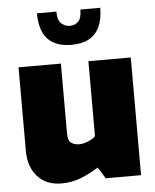

<svg xmlns="http://www.w3.org/2000/svg" viewBox="-55 -823 709 876"><g transform="rotate(-5 300.0 -385.5)"><path d="M192 6Q122 6 82 -38.5Q42 -83 42 -156V-539H236V-217Q236 -186 251 -175.5Q266 -165 289 -165Q304 -165 327.5 -174Q351 -183 362 -196V-539H556V0H394L362 -52Q328 -30 284.5 -12Q241 6 192 6ZM291 -620Q244 -620 211.5 -637.5Q179 -655 163 -690Q147 -725 147 -777H236Q236 -737 253.5 -722Q271 -707 291 -707Q316 -707 331 -722.5Q346 -738 346 -777H437Q437 -725 420.5 -690Q404 -655 372 -637.5Q340 -620 291 -620Z"/></g></svg>

Font: Exo Thin Black
Style: Regular
Weight: 900
Version: Version 2.000